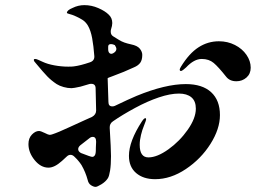

<svg xmlns="http://www.w3.org/2000/svg" viewBox="-20 -734 1040 749"><path d="M838 -285Q838 -231 801 -172.5Q764 -114 705 -74.5Q646 -35 585 -35Q539 -35 511 -59Q483 -83 483 -126Q483 -183 534 -261Q542 -273 547 -273Q550 -273 550 -269Q550 -264 541 -242Q535 -228 530 -207.5Q525 -187 525 -169Q525 -120 559 -120Q593 -120 637 -151.5Q681 -183 712.5 -228Q744 -273 744 -310Q744 -340 726.5 -354.5Q709 -369 678 -369Q644 -369 599.5 -354Q555 -339 507 -313Q457 -286 421 -261Q407 -252 408 -235Q413 -153 413 -125Q413 -91 409.5 -69Q406 -47 401 -39Q392 -25 375.5 -15Q359 -5 353 -5Q345 -5 335 -11.5Q325 -18 322 -32Q314 -62 298 -90Q287 -107 270 -123Q263 -130 255 -130Q247 -130 240 -123Q236 -119 221.5 -106Q207 -93 194 -86.5Q181 -80 169 -80Q139 -80 115 -109.5Q91 -139 91 -172Q91 -195 104.5 -209Q118 -223 132 -223Q139 -223 154 -215.5Q169 -208 173 -208Q179 -208 184 -210Q206 -217 252 -238.5Q298 -260 310 -265L339 -278Q355 -287 355 -303L353 -389Q353 -407 336 -407Q331 -407 328 -406L294 -396Q267 -390 259 -390Q244 -390 228 -394.5Q212 -399 201 -406Q180 -420 164.5 -436Q149 -452 120 -487Q112 -495 112 -500Q112 -504 117 -504Q122 -504 130.5 -500Q139 -496 146 -493Q165 -484 192.5 -479Q220 -474 246 -474Q262 -474 268 -475Q293 -478 331 -491Q349 -497 348 -515Q345 -555 339.5 -585Q334 -615 323 -634Q314 -649 301 -657Q288 -665 276.5 -670Q265 -675 262 -676Q256 -678 248.5 -680Q241 -682 241 -684Q241 -694 263 -703Q285 -714 309 -714Q337 -714 363.5 -702.5Q390 -691 404 -677Q418 -664 418 -644Q418 -634 413 -619Q412 -616 412 -610Q412 -598 422 -592Q429 -587 443 -579Q454 -572 465.5 -568Q477 -564 491 -561Q516 -556 525.5 -544Q535 -532 535 -520Q535 -500 527 -489Q519 -478 502 -471Q466 -454 417 -436Q400 -430 400 -429V-427L403 -336Q403 -319 418 -319Q424 -319 428 -321Q482 -347 513 -360Q625 -406 705 -406Q769 -406 803.5 -374.5Q838 -343 838 -285ZM428 -558Q420 -562 413 -562Q402 -562 402 -552V-546V-542Q402 -531 407.5 -526.5Q413 -522 421 -526Q434 -533 434 -543Q434 -549 428 -558ZM958 -470Q958 -446 941.5 -431.5Q925 -417 902 -417Q876 -417 862 -435Q832 -473 813.5 -488.5Q795 -504 767 -504Q737 -504 706 -471Q703 -468 696 -462.5Q689 -457 686 -457Q684 -457 682.5 -458.5Q681 -460 681 -462Q681 -466 686 -474Q718 -526 754.5 -549.5Q791 -573 834 -573Q868 -573 896.5 -558.5Q925 -544 941.5 -520Q958 -496 958 -470ZM354 -159 355 -181Q355 -200 342 -200Q335 -200 329 -195L293 -167Q285 -160 285 -152Q285 -143 296 -137Q334 -122 340 -122Q345 -122 348.5 -126Q352 -130 353 -137Q354 -141 354 -159Z"/></svg>

Font: Shippori Mincho B1
Style: Bold
Weight: 700
Designer: FONTDASU
Foundry: FONTDASU / Google Inc. / but / Adobe
Version: Version 3.110; ttfautohint (v1.8.3)